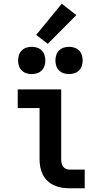

<svg xmlns="http://www.w3.org/2000/svg" viewBox="-20 -1009 540 1029"><path d="M352 0H434V-100H352Q342 -100 332.5 -104.5Q323 -109 317.5 -117Q312 -125 310 -135Q308 -145 308 -155V-530H75V-430H192V-155Q192 -134 196 -113Q200 -92 209.5 -73Q219 -54 234.5 -39.5Q250 -25 269.5 -16Q289 -7 310 -3.5Q331 0 352 0ZM350 -612Q365 -612 379 -616.5Q393 -621 403.5 -631.5Q414 -642 418.5 -656Q423 -670 423 -685Q423 -700 418.5 -714Q414 -728 403.5 -738.5Q393 -749 379 -753.5Q365 -758 350 -758Q335 -758 321 -753.5Q307 -749 296.5 -738.5Q286 -728 281.5 -714Q277 -700 277 -685Q277 -670 281.5 -656Q286 -642 296.5 -631.5Q307 -621 321 -616.5Q335 -612 350 -612ZM150 -612Q165 -612 179 -616.5Q193 -621 203.5 -631.5Q214 -642 218.5 -656Q223 -670 223 -685Q223 -700 218.5 -714Q214 -728 203.5 -738.5Q193 -749 179 -753.5Q165 -758 150 -758Q135 -758 121 -753.5Q107 -749 96.5 -738.5Q86 -728 81.5 -714Q77 -700 77 -685Q77 -670 81.5 -656Q86 -642 96.5 -631.5Q107 -621 121 -616.5Q135 -612 150 -612ZM236 -774 389 -928 311 -989 174 -822Z"/></svg>

Font: Iosevka SS09
Style: Bold
Weight: 700
Monospace: yes
Designer: Belleve Invis
Foundry: Belleve Invis
Version: Version 5.2.1; ttfautohint (v1.8.3)